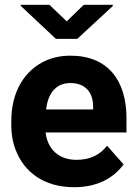

<svg xmlns="http://www.w3.org/2000/svg" viewBox="-20 -770 580 800"><path d="M27 -246C27 -211 33 -177 45 -146C80 -54 162 10 289 10C387 10 454 -29 495 -85L426 -163C399 -127 358 -104 299 -104C223 -104 178 -150 170 -218H507V-278C507 -434 430 -538 274 -538C236 -538 202 -531 172 -518C84 -479 27 -390 27 -265ZM66 -746 213 -608H302L450 -745V-750H329L258 -681L186 -750H66ZM172 -314C179 -373 207 -424 273 -424C334 -424 368 -387 368 -326V-314Z"/></svg>

Font: Asimov Pro
Style: Bd
Weight: 700
Designer: Google
Version: Version 2.000980; 2014